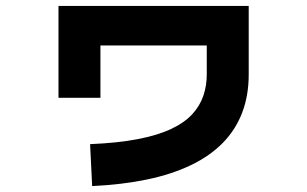

<svg xmlns="http://www.w3.org/2000/svg" viewBox="-20 -592 1040 650"><path d="M292 38 285 -104Q379 -108 446.5 -121Q514 -134 559.5 -155.5Q605 -177 631 -205.5Q657 -234 668.5 -268Q680 -302 680 -340V-438H320V-261H178V-572H822V-340Q822 -269 800 -211Q778 -153 734.5 -108.5Q691 -64 626.5 -33Q562 -2 478.5 15.5Q395 33 292 38Z"/></svg>

Font: Murecho Thin ExtraBold
Style: Regular
Weight: 800
Version: Version 1.010